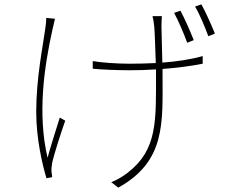

<svg xmlns="http://www.w3.org/2000/svg" viewBox="-20 -808 1040 880"><path d="M868 -624C852 -665 825 -726 807 -759L778 -749C797 -714 823 -654 838 -612ZM192 -726C192 -716 191 -698 188 -680C177 -597 146 -452 146 -295C146 -170 175 -51 193 9L219 4C219 -3 217 -13 216 -21C215 -33 217 -48 219 -61C228 -103 261 -204 279 -255L254 -269C235 -208 212 -137 198 -85C151 -285 182 -500 221 -675C225 -692 229 -710 232 -722ZM679 -734C682 -722 685 -708 687 -686C689 -666 692 -582 694 -519C653 -517 612 -516 572 -516C519 -516 443 -521 405 -528V-493C442 -489 520 -486 571 -486C612 -486 654 -487 695 -490V-467C695 -255 702 -122 566 -17C545 0 514 18 490 27L522 52C741 -69 725 -247 725 -467V-492C791 -497 855 -505 909 -516V-551C853 -535 789 -526 724 -521C723 -583 720 -665 720 -687C720 -708 721 -718 722 -734ZM874 -778C895 -743 918 -687 935 -642L965 -654C948 -696 922 -754 903 -788Z"/></svg>

Font: Noto Sans T Chinese Thin
Style: Regular
Weight: 100
Designer: Ryoko NISHIZUKA (kana & ideographs); Paul D. Hunt (Latin, Greek & Cyrillic); Wenlong ZHANG (bopomofo); Sandoll Communica
Foundry: Adobe Systems Incorporated
Version: Version 1.000;PS 1;hotconv 1.0.78;makeotf.lib2.5.61930